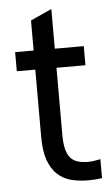

<svg xmlns="http://www.w3.org/2000/svg" viewBox="-51 -711 444 758"><g transform="rotate(-5 171.0 -332.5)"><path d="M322.8 6.8Q309.1 8.8 294.9 9.8Q280.8 10.7 268.1 10.7Q232.4 10.7 201.4 2.9Q170.4 -4.9 147.2 -25.9Q124 -46.9 110.8 -83.3Q97.7 -119.6 97.7 -176.3V-442.9H24.4V-518.6H97.7V-637.7L181.6 -675.8V-518.6H296.4V-442.9H181.6V-176.3Q181.6 -141.1 187.7 -118.7Q193.8 -96.2 205.8 -83.7Q217.8 -71.3 235.1 -66.7Q252.4 -62 274.4 -62Q287.1 -62 298.6 -64Q310.1 -65.9 322.8 -68.4Z"/></g></svg>

Font: Arian AMU
Style: Regular
Weight: 400
Designer: Ruben Hakobyan (Tarumian)
Foundry: Ruben Hakobyan (Tarumian)
Version: Version 4.003